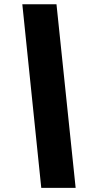

<svg xmlns="http://www.w3.org/2000/svg" viewBox="-20 -782 446 911"><path d="M175.8 109.4 85.9 -761.7H248L338.9 109.4Z"/></svg>

Font: Inter 18pt Black
Style: Italic
Weight: 900
Italic angle: -9.3988°
Designer: Rasmus Andersson
Foundry: rsms
Version: Version 4.001;git-66647c0bb